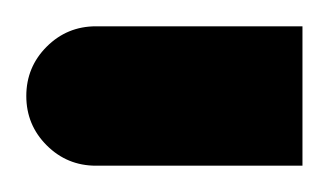

<svg xmlns="http://www.w3.org/2000/svg" viewBox="-90 -126 250 146"><path d="M140 0H-17Q-39 0 -54.5 -15.5Q-70 -31 -70 -53Q-70 -75 -54.5 -90.5Q-39 -106 -17 -106H140Z"/></svg>

Font: Katibeh
Style: Regular
Weight: 400
Designer: Arabic design by Kourosh Beigpour, Latin design by Eduardo Tunni, engineering by Lasse Fister
Version: Version 1.000